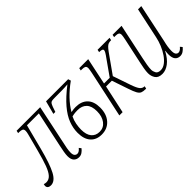

<svg xmlns="http://www.w3.org/2000/svg" viewBox="-7 -1095 1665 1665"><g transform="rotate(-45 825.0 -263.0)"><path d="M1 10Q-17 10 -28 1.5Q-39 -7 -39 -24Q-39 -31 -36 -42Q-21 -37 -8 -37Q23 -37 46 -62Q69 -87 89 -141Q109 -195 132 -283L174 -443Q180 -465 180 -480Q180 -501 166.5 -506.5Q153 -512 133 -512H120L125 -536H414L340 -184Q332 -151 327 -121.5Q322 -92 322 -71Q322 -44 332.5 -33Q343 -22 357 -22Q379 -22 401 -50L416 -31Q402 -13 385 -1.5Q368 10 347 10Q317 10 299 -9Q281 -28 281 -68Q281 -88 286 -117Q291 -146 299 -183L368 -506H222L163 -277Q124 -126 87.5 -58Q51 10 1 10Z M625 10Q559 10 522.5 -31.5Q486 -73 486 -149Q486 -205 507.5 -262Q529 -319 580.5 -379.5Q632 -440 721 -509Q689 -506 649.5 -505.5Q610 -505 559 -505Q538 -505 526.5 -502.5Q515 -500 508.5 -491Q502 -482 494 -461L478 -414H454L486 -536H757L765 -511Q638 -420 576 -314Q595 -318 609 -319Q623 -320 632 -320Q702 -320 741 -280.5Q780 -241 780 -166Q780 -86 737.5 -38Q695 10 625 10ZM629 -20Q678 -20 708 -59.5Q738 -99 738 -163Q738 -227 708 -258Q678 -289 625 -289Q615 -289 598 -288Q581 -287 556 -281Q540 -249 533.5 -213.5Q527 -178 527 -148Q527 -85 554 -52.5Q581 -20 629 -20Z M849 0 941 -429Q944 -445 946.5 -458Q949 -471 949 -479Q949 -499 938 -505.5Q927 -512 905 -512H888L893 -536H1003L951 -290H1021L1117 -426Q1139 -456 1147.5 -471Q1156 -486 1156 -495Q1156 -503 1146.5 -507.5Q1137 -512 1113 -512L1118 -536H1265L1260 -512Q1240 -512 1227.5 -507.5Q1215 -503 1203 -491Q1191 -479 1174 -456L1050 -281L1105 -120Q1125 -62 1141.5 -43Q1158 -24 1180 -24H1183L1178 0H1172Q1143 0 1126 -7Q1109 -14 1096 -37.5Q1083 -61 1067 -109L1016 -259H945L889 0Z M1369 10Q1321 10 1302 -18.5Q1283 -47 1283 -83Q1283 -107 1289 -140Q1295 -173 1301 -201L1350 -429Q1353 -445 1355.5 -458Q1358 -471 1358 -479Q1358 -499 1347 -505.5Q1336 -512 1314 -512H1297L1302 -536H1412L1342 -205Q1335 -173 1329.5 -140.5Q1324 -108 1324 -85Q1324 -65 1335 -44Q1346 -23 1381 -23Q1410 -23 1437.5 -43.5Q1465 -64 1488.5 -98Q1512 -132 1529 -173.5Q1546 -215 1554 -255L1614 -536H1654L1580 -184Q1572 -152 1568 -126Q1564 -100 1564 -75Q1564 -45 1574 -33.5Q1584 -22 1597 -22Q1619 -22 1641 -50L1657 -31Q1642 -13 1625 -1.5Q1608 10 1587 10Q1558 10 1541 -9.5Q1524 -29 1524 -72Q1524 -82 1525 -94Q1526 -106 1528 -114H1525Q1491 -50 1450.5 -20Q1410 10 1369 10Z"/></g></svg>

Font: Noto Serif ExtraCondensed ExtraLight
Style: Italic
Weight: 200
Width: 2
Italic angle: -12°
Designer: Monotype Design Team
Foundry: Monotype Imaging Inc.
Version: Version 2.014; ttfautohint (v1.8.4.7-5d5b)